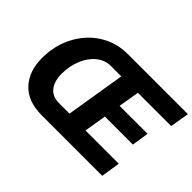

<svg xmlns="http://www.w3.org/2000/svg" viewBox="-123 -995 1290 1290"><g transform="rotate(45 522.5 -350.0)"><path d="M85 -273Q85 -393 136 -490.5Q187 -588 275.5 -644Q364 -700 472 -700H1045L1022 -564H706L681 -415H947L928 -294H662L636 -136H952L931 0H358Q223 0 154 -75Q85 -150 85 -273ZM480 -140 549 -563H449Q395 -563 350 -527Q305 -491 279 -428.5Q253 -366 253 -291Q253 -223 285 -181.5Q317 -140 380 -140Z"/></g></svg>

Font: Be Vietnam ExtraBold
Style: Italic
Weight: 800
Italic angle: -9.778°
Designer: Gabriel Lam
Foundry: TypeRant
Version: Version 3.000